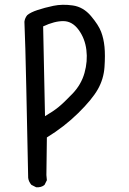

<svg xmlns="http://www.w3.org/2000/svg" viewBox="-20 -786 540 802"><path d="M130.9 -3.9 111.3 -13.7Q99.6 -27.3 97.7 -43Q87.9 -524.4 85.9 -581.5Q84 -638.7 82 -695.3Q84 -710.9 93.8 -722.7Q107.4 -734.4 136.7 -744.1Q166 -753.9 203.1 -761.7Q240.2 -769.5 284.2 -763.2Q328.1 -756.8 359.9 -719.2Q391.6 -681.6 402.3 -653.3Q413.1 -625 416.5 -590.3Q419.9 -555.7 416.5 -505.9Q413.1 -456.1 388.7 -413.1Q364.3 -370.1 306.6 -313.5Q249 -256.8 175.8 -211.9L173.8 -54.7L175.8 -33.2L166 -13.7Q152.3 -2 130.9 -3.9ZM168 -300.8Q203.1 -321.3 224.6 -338.9Q246.1 -356.4 282.7 -394.5Q319.3 -432.6 333 -481.4Q346.7 -530.3 340.8 -577.6Q335 -625 308.6 -661.1Q282.2 -697.3 245.1 -697.8Q208 -698.2 160.2 -675.8Z"/></svg>

Font: JasonHandwriting2
Style: Regular
Weight: 400
Version: Version 1.05.10